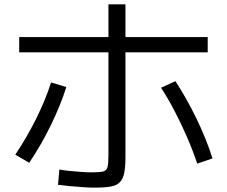

<svg xmlns="http://www.w3.org/2000/svg" viewBox="-20 -833 1040 880"><path d="M415 27Q392 27 361.5 25Q331 23 300.5 20Q270 17 246 14L252 -56Q273 -52 299.5 -49.5Q326 -47 353 -45Q380 -43 400 -43Q436 -43 452.5 -47Q469 -51 473 -68Q477 -85 477 -121V-813H555V-113Q555 -69 549.5 -41Q544 -13 529.5 2Q515 17 487.5 22Q460 27 415 27ZM50 -124Q103 -203 146 -289.5Q189 -376 214 -455L284 -434Q258 -352 214.5 -262Q171 -172 114 -87ZM884 -83Q864 -143 837.5 -204Q811 -265 780.5 -323.5Q750 -382 718 -431L784 -461Q835 -383 880 -290.5Q925 -198 954 -107ZM68 -593V-663H932V-593Z"/></svg>

Font: M PLUS 2
Style: Regular
Weight: 400
Designer: Coji Morishita
Foundry: UNDERFOREST DESIGN
Version: Version 1.001